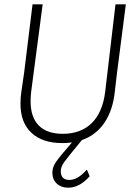

<svg xmlns="http://www.w3.org/2000/svg" viewBox="-20 -659 630 891"><path d="M297 212Q264 212 243.5 193Q223 174 223 142Q223 118 238.5 94.5Q254 71 314 2Q292 5 269 5Q177 5 126 -42.5Q75 -90 75 -178Q75 -207 79 -232L92 -322L131 -639H178L125 -236Q122 -212 122 -189Q122 -115 160 -76.5Q198 -38 271 -38Q355 -38 405.5 -87.5Q456 -137 468 -232L516 -639H564L522 -313L513 -235Q504 -148 465 -90Q426 -32 360 -9Q292 73 277 94.5Q262 116 262 135Q262 176 302 176Q341 176 381 130H384L396 159Q349 212 297 212Z"/></svg>

Font: Alegreya Sans SC Light
Style: Italic
Weight: 300
Italic angle: -7°
Designer: Juan Pablo del Peral
Foundry: Huerta Tipografica
Version: Version 2.007